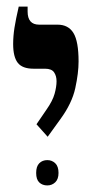

<svg xmlns="http://www.w3.org/2000/svg" viewBox="-20 -667 279 584"><path d="M125 -251 91 -289 121 -333Q140 -360 146 -381.5Q152 -403 152 -420Q152 -436 144.5 -447Q137 -458 117 -458H82Q48 -458 34 -476Q20 -494 20 -533Q20 -557 24 -582.5Q28 -608 37 -647H64V-632Q64 -592 99 -592H155Q188 -592 203.5 -566.5Q219 -541 219 -480Q219 -445 209 -399Q199 -353 164 -305ZM124 -103Q109 -103 99.5 -112Q90 -121 90 -141Q90 -161 99.5 -170.5Q109 -180 124 -180Q138 -180 148 -170.5Q158 -161 158 -141Q158 -122 148 -112.5Q138 -103 124 -103Z"/></svg>

Font: Noto Serif Hebrew ExtraCondensed
Style: Bold
Weight: 700
Width: 2
Designer: Monotype Design Team
Foundry: Monotype Imaging Inc.
Version: Version 2.004; ttfautohint (v1.8.4.7-5d5b)